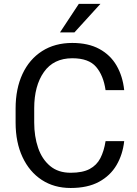

<svg xmlns="http://www.w3.org/2000/svg" viewBox="-20 -937 691 967"><path d="M511.7 -226.1H605.5Q598.1 -158.7 566.9 -105.5Q535.6 -52.2 478.5 -21.2Q421.4 9.8 335.9 9.8Q252.4 9.8 190.2 -31Q127.9 -71.8 93.3 -146Q58.6 -220.2 58.6 -319.8V-390.6Q58.6 -490.2 93.3 -564.5Q127.9 -638.7 192.1 -679.7Q256.3 -720.7 344.2 -720.7Q424.8 -720.7 480.5 -690.4Q536.1 -660.2 567.1 -606.7Q598.1 -553.2 605.5 -482.9H511.7Q501 -557.1 463.9 -600.3Q426.8 -643.6 344.2 -643.6Q250 -643.6 201.2 -574.2Q152.3 -504.9 152.3 -391.6V-319.8Q152.3 -250 171.9 -192.6Q191.4 -135.3 232.2 -101.1Q272.9 -66.9 335.9 -66.9Q396 -66.9 431.6 -85.9Q467.3 -105 485.6 -140.6Q503.9 -176.3 511.7 -226.1ZM282.2 -773.9 377 -917.5H485.8L355 -773.9Z"/></svg>

Font: Vazirmatn RD UI
Style: Regular
Weight: 400
Designer: Saber Rastikerdar
Foundry: Saber Rastikerdar
Version: Version 33.003